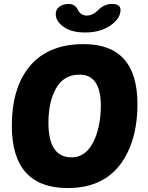

<svg xmlns="http://www.w3.org/2000/svg" viewBox="-20 -945 751 975"><path d="M678 -416Q678 -253 613 -143Q523 10 324 10Q40 10 40 -307Q40 -485 118 -592Q212 -721 405 -721Q678 -721 678 -416ZM253 -473Q226 -411 226 -321Q226 -146 343 -146Q424 -146 464 -246Q492 -318 492 -408Q492 -566 384 -566Q292 -566 253 -473ZM297 -813Q263 -840 263 -874Q263 -898 283 -912Q301 -925 329 -925Q360 -925 375 -896Q390 -866 421 -866Q451 -866 481 -896Q511 -925 549 -925Q592 -925 592 -894Q592 -854 547 -820Q494 -780 412 -780Q338 -780 297 -813Z"/></svg>

Font: PoetsenOne
Style: Regular
Weight: 400
Designer: Rodrigo Fuenzalida, Pablo Impallari
Foundry: Pablo Impallari, Rodrigo Fuenzalida
Version: Version 1.000